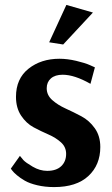

<svg xmlns="http://www.w3.org/2000/svg" viewBox="-20 -750 457 781"><path d="M250 -730 358 -699 237 -569 180 -578ZM24 -64 61 -116Q66 -109 75 -99Q84 -89 113 -72Q142 -55 172 -55Q209 -55 229 -74Q249 -93 249 -124Q249 -152 228 -171Q207 -190 177 -203Q147 -216 117 -232Q87 -248 66 -279.5Q45 -311 45 -356Q45 -430 96 -470.5Q147 -511 222 -511Q254 -511 290 -502.5Q326 -494 346 -485L366 -476L348 -409Q283 -446 235 -446Q204 -446 187 -431Q170 -416 170 -391Q170 -363 192.5 -343Q215 -323 247 -308.5Q279 -294 311 -277Q343 -260 365.5 -228.5Q388 -197 388 -152Q388 -79 339.5 -34Q291 11 200 11Q163 11 131.5 3.5Q100 -4 81 -15Q62 -26 48.5 -37.5Q35 -49 30 -56Z"/></svg>

Font: ArsenalBold
Style: Bold
Weight: 700
Designer: Andrij Shevchenko
Foundry: Stairsfor.com
Version: Version 1.000